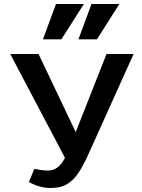

<svg xmlns="http://www.w3.org/2000/svg" viewBox="-20 -927 706 957"><path d="M234 10Q202 10 174 1.5Q146 -7 124 -20L151 -85Q172 -81 188 -79Q204 -77 219 -77Q244 -77 263 -90Q282 -103 297 -128Q312 -153 326 -189L511 -658H646L416 -148Q395 -102 371.5 -66Q348 -30 315.5 -10Q283 10 234 10ZM315 -119 31 -658H172L391 -198ZM194 -731 259 -907H398L286 -731ZM371 -731 436 -907H575L463 -731Z"/></svg>

Font: Ysabeau
Style: Bold
Weight: 700
Designer: Christian Thalmann (Catharsis Fonts)
Version: Version 2.000;gftools[0.9.27.dev2+g8671c4b]